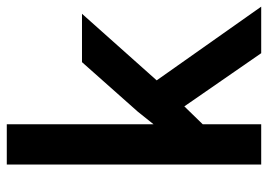

<svg xmlns="http://www.w3.org/2000/svg" viewBox="-132 -658 790 566"><g transform="rotate(-90 263.0 -375.0)"><path d="M389.2 0H526.4L309.1 -308.1L505.4 -528.3H362.8L216.8 -363.8L179.7 -317.4V-750H61V0H179.7V-172.4L232.4 -226.6Z"/></g></svg>

Font: Roboto Medium
Style: Regular
Weight: 500
Designer: Google
Version: Version 2.137; 2017